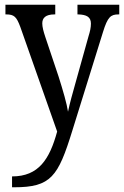

<svg xmlns="http://www.w3.org/2000/svg" viewBox="-20 -556 525 813"><path d="M31 191V237H40C196 237 226 192 286 -2L416 -420C436 -485 449 -495 482 -495H485V-536H308V-495H311C347 -494 365 -484 365 -456C365 -439 361 -422 355 -403L300 -206C287 -160 276 -121 268 -83C263 -117 247 -172 228 -232L172 -399C164 -423 159 -442 159 -457C159 -480 173 -495 211 -495H214V-536H3V-495H6C40 -495 50 -485 66 -442L222 1C190 118 144 191 31 191Z"/></svg>

Font: Noto Serif Myanmar Condensed
Style: Regular
Weight: 400
Width: 3
Designer: Ben Mitchell and the Monotype Design Team
Foundry: Monotype Imaging Inc.
Version: Version 2.106